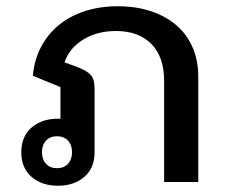

<svg xmlns="http://www.w3.org/2000/svg" viewBox="-20 -581 744 613"><path d="M165 12Q113 12 80.5 -16.5Q48 -45 48 -95Q48 -145 80.5 -173.5Q113 -202 165 -202H173V-303L85 -339Q89 -388 110 -429Q131 -470 166 -499.5Q201 -529 249.5 -545Q298 -561 356 -561Q415 -561 462.5 -545Q510 -529 543.5 -500Q577 -471 595 -429.5Q613 -388 613 -337V0H504V-323Q504 -399 463.5 -440.5Q423 -482 350 -482Q290 -482 245.5 -454.5Q201 -427 186 -382L232 -365Q255 -356 268.5 -343Q282 -330 282 -297V-95Q282 -45 249.5 -16.5Q217 12 165 12ZM162 -146Q140 -146 127 -132Q114 -118 114 -95Q114 -72 127 -58Q140 -44 162 -44Q184 -44 197 -58Q210 -72 210 -95Q210 -118 197 -132Q184 -146 162 -146Z"/></svg>

Font: IBM Plex Sans Thai Looped Medium
Style: Regular
Weight: 500
Designer: Mike Abbink, Paul van der Laan, Pieter van Rosmalen, Ben Mitchell, Mark Frömberg
Foundry: Bold Monday
Version: Version 1.1